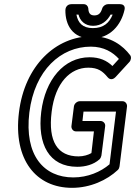

<svg xmlns="http://www.w3.org/2000/svg" viewBox="-20 -865 649 922"><path d="M121 -325C146 -529 273 -641 416 -641C479 -641 522 -614 551 -582L520 -548C493 -574 459 -590 410 -590C287 -590 197 -482 178 -328C159 -173 215 -64 351 -64C389 -64 429 -74 458 -100C463 -105 466 -113 467 -118L485 -259C487 -274 474 -284 463 -284H376L381 -329H537L506 -76C464 -40 402 -13 332 -13C191 -13 96 -118 121 -325ZM71 -325C43 -98 153 37 326 37C414 37 494 0 546 -49C551 -54 553 -60 554 -66L590 -354C591 -365 583 -379 568 -379H363C352 -379 337 -369 335 -354L323 -259C322 -248 330 -234 345 -234H431L419 -130C404 -121 381 -114 357 -114C257 -114 210 -185 228 -328C245 -468 318 -540 404 -540C451 -540 473 -523 497 -494C511 -477 528 -487 535 -495L601 -567C609 -575 612 -591 605 -600C571 -645 512 -691 422 -691C247 -691 98 -549 71 -325ZM426 -730C376 -730 354 -756 347 -795H357C364 -766 387 -741 427 -741C468 -741 496 -766 511 -795H521C505 -755 477 -730 426 -730ZM419 -680C510 -680 562 -746 578 -818C583 -839 568 -845 557 -845H498C488 -845 475 -837 471 -825C464 -802 454 -791 433 -791C413 -791 405 -802 404 -825C403 -835 395 -845 382 -845H323C301 -845 294 -827 294 -817C293 -745 329 -680 419 -680Z"/></svg>

Font: Falling Sky
Style: CondOuObl
Weight: 400
Designer: Paul D. Hunt
Foundry: Adobe Systems Incorporated
Version: Version 1.02